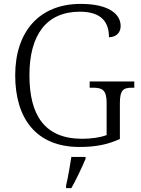

<svg xmlns="http://www.w3.org/2000/svg" viewBox="-20 -744 722 985"><path d="M388 10C472 10 534 -3 595 -31V-215C595 -284 614 -294 658 -294H669V-326H440V-294H457C503 -294 527 -284 527 -217V-51C496 -39 448 -32 402 -32C208 -32 131 -154 131 -358C131 -565 218 -684 390 -684C504 -684 539 -627 539 -553C573 -553 599 -574 599 -610C599 -672 538 -724 394 -724C180 -724 58 -580 58 -358C58 -137 165 10 388 10ZM319 208V221H346C370 180 401 113 419 71V61H346C339 107 330 161 319 208Z"/></svg>

Font: Noto Serif Tamil Light
Style: Italic
Weight: 300
Italic angle: -12°
Designer: Indian Type Foundry, Tom Grace, and the Monotype Design Team
Foundry: Monotype Imaging Inc.
Version: Version 2.003